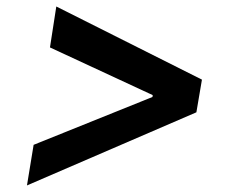

<svg xmlns="http://www.w3.org/2000/svg" viewBox="-20 -584 713 591"><path d="M584.5 -238.3 63 -13.2 83.5 -138.2 452.1 -286.6 448.7 -280.3 450.7 -296.4 453.6 -289.6 133.8 -438 153.3 -564 601.6 -338.9Z"/></svg>

Font: Inter SemiBold
Style: Italic
Weight: 600
Italic angle: -9.3988°
Designer: Rasmus Andersson
Foundry: rsms
Version: Version 4.001;git-66647c0bb